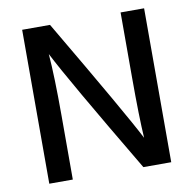

<svg xmlns="http://www.w3.org/2000/svg" viewBox="-77 -751 833 828"><g transform="rotate(-10 340.0 -337.0)"><path d="M176 0H73V-674H195Q454 -234 510 -124Q504 -215 504 -391V-674H607V0H485Q230 -429 168 -551Q176 -451 176 -282Z"/></g></svg>

Font: Hind Jalandhar Medium
Style: Regular
Weight: 500
Designer: Namrata Goyal
Foundry: Indian Type Foundry
Version: Version 0.702;PS 1.0;hotconv 1.0.81;makeotf.lib2.5.63406